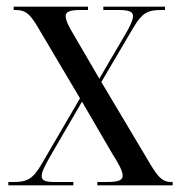

<svg xmlns="http://www.w3.org/2000/svg" viewBox="-20 -556 542 576"><path d="M5 0H200V-10H146C116 -10 105 -14 105 -28C105 -39 113 -56 130 -86L226 -251L318 -93C337 -63 348 -43 348 -29C348 -16 337 -10 301 -10H272V0H498V-10H494C471 -10 458 -19 433 -60L284 -310L380 -473C406 -517 423 -526 463 -526H475V-536H290V-526H336C369 -526 379 -520 379 -508C379 -496 370 -476 353 -448L278 -320L201 -452C185 -478 177 -496 177 -508C177 -520 188 -526 221 -526H244V-536H21V-526H26C55 -526 68 -517 92 -477L220 -261L105 -64C79 -19 61 -10 21 -10H5Z"/></svg>

Font: Noto Serif Display Condensed
Style: Regular
Weight: 400
Width: 3
Designer: Monotype Design Team
Foundry: Monotype Imaging Inc.
Version: Version 2.009